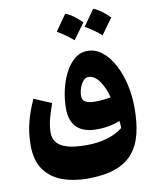

<svg xmlns="http://www.w3.org/2000/svg" viewBox="-109 -873 980 1219"><g transform="rotate(-10 381.0 -264.0)"><path d="M726.6 -125.5Q726.6 -33.7 709.2 38.6Q691.9 110.8 650.4 161.4Q608.9 211.9 536.6 238.3Q464.4 264.6 354.5 264.6Q267.1 264.6 194.6 238.5Q122.1 212.4 78.9 152.8Q35.6 93.3 35.6 -7.3Q35.6 -83.5 53.5 -153.6Q71.3 -223.6 104.5 -294.4L216.8 -247.1Q201.7 -205.6 188.5 -159.2Q175.3 -112.8 174.3 -64.5Q174.3 -25.9 192.9 -2.4Q211.4 21 242.2 33.2Q272.9 45.4 310.3 49.8Q347.7 54.2 385.3 54.2Q457.5 54.2 517.6 36.9Q577.6 19.5 621.1 -15.1Q620.6 -37.6 617.7 -60.5Q587.9 -48.3 549.6 -40.8Q511.2 -33.2 466.3 -33.2Q384.8 -33.2 340.8 -73.7Q296.9 -114.3 296.9 -197.3Q296.9 -255.4 310.1 -314.7Q323.2 -374 348.6 -423.8Q374 -473.6 410.6 -503.9Q447.3 -534.2 494.1 -534.2Q544.9 -534.2 587.2 -501.2Q629.4 -468.3 660.9 -410.9Q692.4 -353.5 709.5 -280Q726.6 -206.5 726.6 -125.5ZM588.9 -218.3Q571.3 -285.2 540.5 -327.6Q509.8 -370.1 469.7 -370.1Q452.1 -370.1 437.5 -352.5Q422.9 -335 414.1 -309.6Q405.3 -284.2 405.3 -259.8Q405.3 -230.5 427 -219.5Q448.7 -208.5 486.8 -208.5Q512.2 -208.5 538.8 -211.2Q565.4 -213.9 588.9 -218.3ZM324.2 -687.5Q330.6 -696.8 397 -791.5Q444.3 -773.9 501 -717.3Q481.9 -690.4 463.4 -665.3Q444.8 -640.1 426.3 -614.7Q378.9 -656.7 324.2 -687.5ZM503.9 -687.5Q557.1 -761.7 577.1 -791.5Q624.5 -773.4 680.7 -717.3Q659.7 -687 606.9 -614.7Q566.4 -651.9 503.9 -687.5Z"/></g></svg>

Font: Pinar DS1 ExtraBold
Style: Regular
Weight: 800
Designer: Amin Abedi
Version: Version 3.000